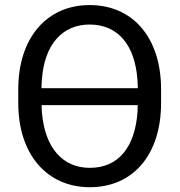

<svg xmlns="http://www.w3.org/2000/svg" viewBox="-20 -741 723 770"><path d="M339.4 -720.7C168.9 -720.7 53.2 -590.8 53.2 -382.3V-328.6C53.2 -119.6 169.9 9.8 340.3 9.8C513.2 9.8 626 -119.6 626 -328.6V-382.3C626 -590.8 512.2 -720.7 339.4 -720.7ZM340.3 -67.9C230 -67.9 160.2 -149.9 148.4 -288.1C147 -297.9 147 -308.1 147 -319.3H532.2C532.2 -310.1 531.7 -302.2 531.7 -294.4C522 -150.9 455.1 -67.9 340.3 -67.9ZM339.4 -642.6C453.1 -642.6 521.5 -560.5 531.2 -420.4C531.7 -409.2 532.7 -398.4 532.7 -387.2H146.5C147 -398.9 146.5 -409.7 147.9 -420.9C157.7 -561.5 229 -642.6 339.4 -642.6Z"/></svg>

Font: Bert Sans
Style: Regular
Weight: 400
Designer: Christian Robertson (Google), Cristiano Sobral
Foundry: Google, Cristiano Sobral
Version: Version 3.101